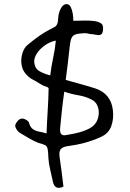

<svg xmlns="http://www.w3.org/2000/svg" viewBox="-20 -803 629 932"><path d="M288 103Q268 112 255 107Q242 102 237 80Q231 51 224 22Q217 -7 215 -35Q214 -68 211 -81Q208 -94 199 -98.5Q190 -103 168 -109Q146 -117 120.5 -132Q95 -147 75 -159Q67 -164 60 -175.5Q53 -187 54 -195Q56 -205 65.5 -215.5Q75 -226 84 -227Q93 -229 106.5 -221.5Q120 -214 121 -206Q127 -185 140 -176Q153 -167 170.5 -164Q188 -161 206 -155Q208 -210 211.5 -265.5Q215 -321 216 -373Q216 -379 202 -383Q188 -387 173 -397Q158 -407 138.5 -417Q119 -427 102 -448Q87 -467 84 -493.5Q81 -520 89 -545.5Q97 -571 114 -585Q139 -606 166 -625.5Q193 -645 222 -660Q237 -668 245 -672Q253 -676 257.5 -686Q262 -696 263 -721Q265 -743 276 -763Q287 -783 303 -783Q316 -783 323 -769.5Q330 -756 333 -737.5Q336 -719 336 -702Q358 -702 385.5 -703Q413 -704 436 -701Q454 -699 468.5 -691Q483 -683 480 -657Q478 -639 469.5 -635Q461 -631 450 -633.5Q439 -636 429 -637Q419 -637 409.5 -639.5Q400 -642 391 -642Q362 -641 347 -636Q332 -631 326.5 -617Q321 -603 318 -574Q314 -534 309 -494Q304 -454 299 -415Q338 -404 374.5 -394Q411 -384 445 -373Q519 -347 528 -268Q533 -225 519.5 -189Q506 -153 465 -136Q429 -120 390 -109.5Q351 -99 311 -94Q283 -90 274.5 -78.5Q266 -67 269 -43Q274 -7 279 29.5Q284 66 288 103ZM224 -437Q228 -475 238 -522Q248 -569 251 -606Q222 -600 198 -583Q174 -566 160 -545Q146 -524 146 -505Q148 -471 170.5 -458Q193 -445 224 -437ZM310 -149Q337 -153 365 -160.5Q393 -168 417 -181Q445 -197 454.5 -225.5Q464 -254 456 -281.5Q448 -309 422 -321Q394 -335 360.5 -340.5Q327 -346 292 -358Q285 -309 280.5 -267Q276 -225 272 -182Q270 -159 277.5 -152Q285 -145 295 -146.5Q305 -148 310 -149Z"/></svg>

Font: Mynerve
Style: Regular
Weight: 400
Designer: Carolina Short
Foundry: Carolina Short
Version: Version 1.000; ttfautohint (v1.8.4.7-5d5b)